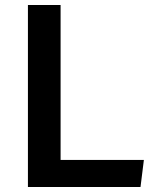

<svg xmlns="http://www.w3.org/2000/svg" viewBox="-20 -750 660 770"><path d="M92 0H543.5L557 -108.5H223V-730H92Z"/></svg>

Font: Monaspace Krypton SemiBold
Style: Regular
Weight: 600
Designer: Riley Cran & the Lettermatic Team
Foundry: Lettermatic
Version: Version 1.200 (Monaspace Krypton)